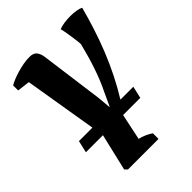

<svg xmlns="http://www.w3.org/2000/svg" viewBox="-206 -614 916 916"><g transform="rotate(-45 251.5 -156.0)"><path d="M42 -61H133L72 -429L8 -437V-471Q20 -478 37 -485Q54 -492 74.5 -498Q95 -504 116.5 -508Q138 -512 159 -512Q186 -512 197 -497.5Q208 -483 211 -461L254 -141L260 -74H262L294 -143Q306 -167 318 -196.5Q330 -226 340.5 -257.5Q351 -289 360 -321Q369 -353 376 -381Q376 -392 373.5 -409.5Q371 -427 368.5 -445Q366 -463 363 -478.5Q360 -494 358 -500Q372 -506 393 -509Q414 -512 435 -512Q455 -512 473.5 -509Q492 -506 503 -500Q489 -447 471 -390.5Q453 -334 430.5 -277.5Q408 -221 380.5 -166Q353 -111 322 -61H409L395 0H279L251 133Q268 136 286.5 144.5Q305 153 318 162V200H112L99 187L143 0H28Z"/></g></svg>

Font: PT Serif
Style: Bold Italic
Weight: 700
Italic angle: -12°
Designer: A.Korolkova, O.Umpeleva, V.Yefimov
Foundry: ParaType Ltd
Version: Version 1.000W OFL